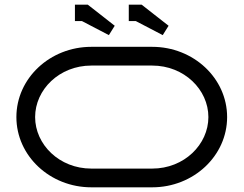

<svg xmlns="http://www.w3.org/2000/svg" viewBox="-20 -800 1040 820"><path d="M700 -690 585 -780H530V-710H560L675 -650ZM470 -690 355 -780H300V-710H330L445 -650ZM130 -300C130 -417 233.2 -520 370 -520H630C766.8 -520 870 -417 870 -300C870 -183 766.8 -80 630 -80H370C233.2 -80 130 -183 130 -300ZM50 -300C50 -134.4 193.3 0 370 0H630C806.7 0 950 -134.4 950 -300C950 -465.6 806.7 -600 630 -600H370C193.3 -600 50 -465.6 50 -300Z"/></svg>

Font: KetosagCBd
Style: Regular
Weight: 500
Designer: gluk
Foundry: gluk
Version: Version 00.0024